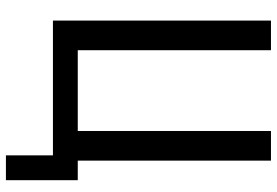

<svg xmlns="http://www.w3.org/2000/svg" viewBox="-162 -607 926 642"><g transform="rotate(90 301.0 -286.0)"><path d="M499.5 157.2H582.5V-83H517.1V-729H418V-83H147.9V-729H48.8V0H499.5Z"/></g></svg>

Font: Hack
Style: Regular
Weight: 400
Monospace: yes
Designer: Christopher Simpkins
Foundry: Christopher Simpkins
Version: Version 2.010